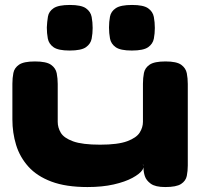

<svg xmlns="http://www.w3.org/2000/svg" viewBox="-20 -748 823 775"><path d="M333 7Q246 7 187.5 -15Q129 -37 94.5 -75.5Q60 -114 45 -163Q30 -212 30 -266V-410Q30 -433 34 -453.5Q38 -474 57 -487Q76 -500 121 -500Q167 -500 186 -486.5Q205 -473 209 -452Q213 -431 213 -409V-256Q213 -233 225.5 -212Q238 -191 275 -177.5Q312 -164 384 -164Q456 -164 493.5 -178Q531 -192 544 -213Q557 -234 557 -256V-410Q557 -433 561 -453.5Q565 -474 584 -487Q603 -500 648 -500Q693 -500 711.5 -486.5Q730 -473 734 -452.5Q738 -432 738 -409V-80Q738 -58 734 -38Q730 -18 711 -5.5Q692 7 647 7Q607 7 588.5 -6.5Q570 -20 564.5 -37.5Q559 -55 559.5 -69Q560 -83 558 -83L554 -87Q565 -77 554.5 -61.5Q544 -46 514.5 -30Q485 -14 439 -3.5Q393 7 333 7ZM512 -544Q466 -544 447 -557.5Q428 -571 424 -592.5Q420 -614 420 -637Q420 -660 424 -681Q428 -702 447.5 -715Q467 -728 513 -728Q559 -728 578 -714.5Q597 -701 601 -679.5Q605 -658 605 -635Q605 -613 601 -592Q597 -571 578 -557.5Q559 -544 512 -544ZM261 -544Q215 -544 196 -557.5Q177 -571 173 -592.5Q169 -614 169 -637Q170 -660 173.5 -681Q177 -702 196.5 -715Q216 -728 262 -728Q308 -728 327 -714.5Q346 -701 350 -679.5Q354 -658 354 -635Q354 -613 350 -592Q346 -571 327 -557.5Q308 -544 261 -544Z"/></svg>

Font: Fredoka Expanded
Style: Bold
Weight: 700
Width: 7
Designer: Ben Nathan
Foundry: Milena B. Brandão, Ben Nathan
Version: Version 2.001